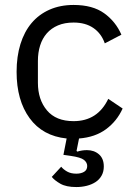

<svg xmlns="http://www.w3.org/2000/svg" viewBox="-20 -548 543 775"><path d="M277 -528Q354 -528 400.5 -494.5Q447 -461 470 -408L403 -373Q389 -413 357 -435Q325 -457 277 -457Q241 -457 214 -445.5Q187 -434 169 -413.5Q151 -393 142 -364.5Q133 -336 133 -302V-214Q133 -146 169.5 -102.5Q206 -59 277 -59Q374 -59 417 -149L475 -110Q452 -59 408 -26.5Q364 6 299 11L289 61L292 64Q311 58 331 58Q360 58 379.5 75Q399 92 399 124Q399 145 390 161Q381 177 365.5 187Q350 197 330 202Q310 207 288 207Q247 207 223.5 193.5Q200 180 189 166L227 125Q236 136 251 144.5Q266 153 288 153Q307 153 319.5 145.5Q332 138 332 122Q332 108 319 97.5Q306 87 264 81L236 77L249 11Q152 1 99.5 -71Q47 -143 47 -258Q47 -320 62.5 -370Q78 -420 107.5 -455Q137 -490 180 -509Q223 -528 277 -528Z"/></svg>

Font: IBM Plex Sans
Style: Regular
Weight: 400
Designer: Mike Abbink, Paul van der Laan, Pieter van Rosmalen
Foundry: Bold Monday
Version: Version 3.005